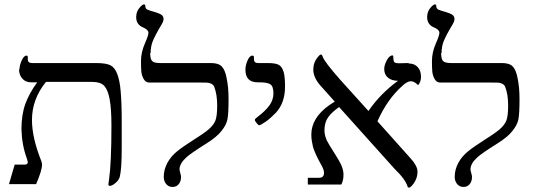

<svg xmlns="http://www.w3.org/2000/svg" viewBox="-20 -841 2445 877"><path d="M67 -524H69Q69 -542 79 -564.5Q89 -587 101 -587Q107 -587 107 -580V-569Q107 -553 127 -553H419Q465 -553 485 -542.5Q505 -532 516 -502Q527 -473 531 -426Q536 -373 536 -281V-164Q536 -69 527 -33Q522 -14 498 2Q488 8 483 8Q475 8 475 1L478 -21Q489 -96 489 -268Q489 -342 481 -387Q473 -430 456.5 -448.5Q440 -467 399 -467H190Q126 -388 126 -293Q126 -213 168 -107Q172 -98 172 -89Q172 -63 145 0H21L47 -89H92Q107 -89 107 -101L103 -116Q80 -178 78 -250Q78 -318 96 -367Q114 -416 150 -465H121Q97 -465 82 -482Q67 -499 67 -524Z M668 -599H666Q666 -571 675 -562Q684 -553 712 -553H944Q978 -553 993 -537.5Q1008 -522 1015 -485Q1024 -443 1024 -389Q1024 -323 1019 -296.5Q1014 -270 991 -242Q970 -215 922 -185Q850 -140 831 -122Q800 -94 800 -67Q800 -63 803.5 -50.5Q807 -38 807 -33Q807 -13 796.5 0Q786 13 768 13Q750 13 739 -0.5Q728 -14 728 -33Q728 -67 745 -98Q761 -127 788 -149Q815 -171 864 -202Q909 -230 933 -250Q957 -271 964.5 -292Q972 -313 972 -359Q972 -410 959 -443Q955 -454 945 -458.5Q935 -463 926 -463.5Q917 -464 891 -464H662Q645 -464 636 -480.5Q627 -497 625.5 -515Q624 -533 624 -562Q624 -602 642 -643Q658 -679 658 -691Q658 -705 635 -715Q602 -728 602 -763Q602 -791 623 -812Q632 -821 638 -821Q644 -821 644 -811Q644 -805 647.5 -801.5Q651 -798 653.5 -797Q656 -796 667 -792Q710 -780 718 -773Q727 -766 727 -754Q727 -744 718 -729Q688 -679 677 -651Q668 -627 668 -599Z M1133 -587Q1140 -587 1140 -579V-570Q1140 -553 1159 -553H1203Q1239 -553 1254 -544.5Q1269 -536 1276 -511Q1282 -488 1282 -446Q1282 -372 1241 -327Q1216 -301 1195 -286Q1170 -269 1164 -269Q1160 -269 1152 -279Q1144 -289 1144 -293Q1144 -297 1148 -300L1159 -309Q1192 -334 1211 -360Q1229 -386 1229 -414Q1229 -446 1215.5 -455.5Q1202 -465 1164 -465H1157Q1101 -465 1101 -523Q1101 -542 1110.5 -564.5Q1120 -587 1133 -587Z M1846 -553 1847 -551Q1873 -551 1888 -534.5Q1903 -518 1903 -490Q1903 -468 1890 -452Q1872 -470 1857 -470Q1840 -470 1818 -449Q1749 -388 1704 -287L1856 -117Q1887 -83 1887 -57Q1887 -23 1864 4Q1854 16 1848 16Q1843 16 1842 12Q1832 -22 1783 -69L1529 -352Q1496 -329 1479 -305.5Q1462 -282 1462 -245Q1462 -224 1473 -199Q1480 -185 1506 -144Q1532 -103 1538 -89Q1549 -64 1549 -43Q1549 -17 1539 2H1386V-29H1438Q1460 -29 1460 -52Q1460 -64 1451 -81Q1450 -82 1440.5 -100.5Q1431 -119 1428.5 -123.5Q1426 -128 1419 -144.5Q1412 -161 1409.5 -171Q1407 -181 1404.5 -196Q1402 -211 1402 -226Q1402 -302 1483 -360L1509 -377L1441 -453Q1411 -489 1411 -523Q1411 -556 1432 -581Q1441 -592 1446 -592Q1451 -592 1454 -582Q1461 -560 1532 -479L1663 -334Q1716 -412 1798 -472Q1770 -472 1752.5 -486Q1735 -500 1735 -526Q1735 -544 1747 -566Q1759 -588 1773 -588Q1777 -588 1777 -574Q1777 -561 1782 -556.5Q1787 -552 1801 -552Z M1997 -599H1995Q1995 -571 2004 -562Q2013 -553 2041 -553H2273Q2307 -553 2322 -537.5Q2337 -522 2344 -485Q2353 -443 2353 -389Q2353 -323 2348 -296.5Q2343 -270 2320 -242Q2299 -215 2251 -185Q2179 -140 2160 -122Q2129 -94 2129 -67Q2129 -63 2132.5 -50.5Q2136 -38 2136 -33Q2136 -13 2125.5 0Q2115 13 2097 13Q2079 13 2068 -0.5Q2057 -14 2057 -33Q2057 -67 2074 -98Q2090 -127 2117 -149Q2144 -171 2193 -202Q2238 -230 2262 -250Q2286 -271 2293.5 -292Q2301 -313 2301 -359Q2301 -410 2288 -443Q2284 -454 2274 -458.5Q2264 -463 2255 -463.5Q2246 -464 2220 -464H1991Q1974 -464 1965 -480.5Q1956 -497 1954.5 -515Q1953 -533 1953 -562Q1953 -602 1971 -643Q1987 -679 1987 -691Q1987 -705 1964 -715Q1931 -728 1931 -763Q1931 -791 1952 -812Q1961 -821 1967 -821Q1973 -821 1973 -811Q1973 -805 1976.5 -801.5Q1980 -798 1982.5 -797Q1985 -796 1996 -792Q2039 -780 2047 -773Q2056 -766 2056 -754Q2056 -744 2047 -729Q2017 -679 2006 -651Q1997 -627 1997 -599Z"/></svg>

Font: Libra Serif Modern
Style: Regular
Weight: 400
Designer: Stefan Peev, Context Ltd
Foundry: Stefan Peev, Context Ltd
Version: Version 1.000